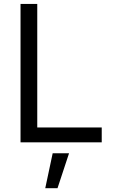

<svg xmlns="http://www.w3.org/2000/svg" viewBox="-20 -748 602 1009"><path d="M87.9 0V-727.5H175.8V-78.1H514.6V0ZM217.8 241.2 256.8 57.6H342.8L282.2 241.2Z"/></svg>

Font: Inter V
Style: 
Weight: 400
Designer: Rasmus Andersson
Foundry: rsms
Version: Version 4.000;git-a3f224843